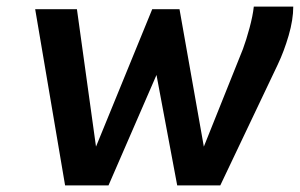

<svg xmlns="http://www.w3.org/2000/svg" viewBox="-20 -564 912 584"><path d="M87 -536H214L272 -118L443 -536H526L600 -118L719 -415Q729 -442 739 -479Q749 -516 752 -544H872Q872 -504 858 -456Q844 -408 825 -368L650 0H519L456 -336L310 0H178Z"/></svg>

Font: Exo SemiBold
Style: Italic
Weight: 600
Italic angle: -9°
Designer: Natanael Gama
Foundry: Natanael Gama
Version: Version 1.500; ttfautohint (v1.6)